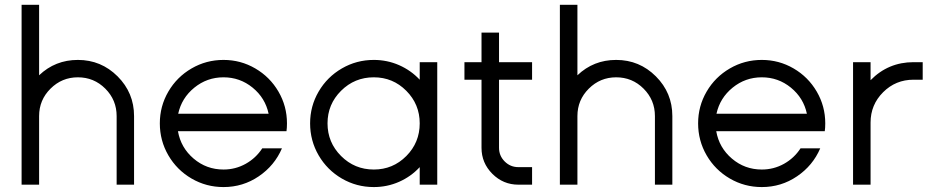

<svg xmlns="http://www.w3.org/2000/svg" viewBox="-20 -756 3827 786"><path d="M68.4 0V-736.3H140.1V-447.8Q206.1 -510.7 298.8 -510.7Q394 -510.7 461.4 -443.4Q528.8 -376 528.8 -280.8V0H457.5V-280.8Q457.5 -346.7 411.1 -393.1Q364.7 -439.5 298.8 -439.5Q233.4 -439.5 186.8 -393.1Q140.1 -346.7 140.1 -280.8V0Z M1134.3 -148.9Q1104 -78.1 1039.3 -34.2Q974.6 9.8 895 9.8Q824.2 9.8 764.2 -25.1Q704.1 -60.1 669.2 -120.1Q634.3 -180.2 634.3 -251Q634.3 -321.3 669.2 -381.1Q704.1 -440.9 764.2 -475.8Q824.2 -510.7 895 -510.7Q965.3 -510.7 1025.1 -475.8Q1085 -440.9 1119.9 -381.1Q1154.8 -321.3 1154.8 -251Q1154.8 -232.4 1152.8 -218.8H1083H708.5Q720.2 -151.4 772.7 -106.7Q825.2 -62 895 -62Q943.8 -62 985.8 -85.4Q1027.8 -108.9 1053.7 -148.9ZM709.5 -290.5H1079.6Q1065.9 -355 1014.2 -397.2Q962.4 -439.5 895 -439.5Q827.6 -439.5 775.6 -397.2Q723.6 -355 709.5 -290.5Z M1698.2 0V-71.8Q1662.6 -33.2 1613.8 -11.7Q1564.9 9.8 1510.3 9.8Q1439.5 9.8 1379.4 -25.1Q1319.3 -60.1 1284.4 -120.1Q1249.5 -180.2 1249.5 -251Q1249.5 -321.3 1284.4 -381.1Q1319.3 -440.9 1379.4 -475.8Q1439.5 -510.7 1510.3 -510.7Q1564.9 -510.7 1613.8 -489.3Q1662.6 -467.8 1698.2 -429.7V-501.5H1770V0ZM1698.2 -251Q1698.2 -329.1 1643.3 -384.3Q1588.4 -439.5 1510.3 -439.5Q1431.6 -439.5 1376.2 -384.3Q1320.8 -329.1 1320.8 -251Q1320.8 -172.9 1376.2 -117.4Q1431.6 -62 1510.3 -62Q1588.4 -62 1643.3 -117.2Q1698.2 -172.4 1698.2 -251Z M1951.2 -150.9V-429.7H1881.3V-501.5H1951.2V-622.6H2022.9V-501.5H2158.2V-429.7H2022.9V-150.9Q2022.9 -118.2 2046.1 -95Q2069.3 -71.8 2102.1 -71.8H2158.2V0H2102.1Q2040 0 1995.6 -44.4Q1951.2 -88.9 1951.2 -150.9Z M2272 0V-736.3H2343.8V-447.8Q2409.7 -510.7 2502.4 -510.7Q2597.7 -510.7 2665 -443.4Q2732.4 -376 2732.4 -280.8V0H2661.1V-280.8Q2661.1 -346.7 2614.7 -393.1Q2568.4 -439.5 2502.4 -439.5Q2437 -439.5 2390.4 -393.1Q2343.8 -346.7 2343.8 -280.8V0Z M3337.9 -148.9Q3307.6 -78.1 3242.9 -34.2Q3178.2 9.8 3098.6 9.8Q3027.8 9.8 2967.8 -25.1Q2907.7 -60.1 2872.8 -120.1Q2837.9 -180.2 2837.9 -251Q2837.9 -321.3 2872.8 -381.1Q2907.7 -440.9 2967.8 -475.8Q3027.8 -510.7 3098.6 -510.7Q3168.9 -510.7 3228.8 -475.8Q3288.6 -440.9 3323.5 -381.1Q3358.4 -321.3 3358.4 -251Q3358.4 -232.4 3356.4 -218.8H3286.6H2912.1Q2923.8 -151.4 2976.3 -106.7Q3028.8 -62 3098.6 -62Q3147.5 -62 3189.5 -85.4Q3231.4 -108.9 3257.3 -148.9ZM2913.1 -290.5H3283.2Q3269.5 -355 3217.8 -397.2Q3166 -439.5 3098.6 -439.5Q3031.2 -439.5 2979.2 -397.2Q2927.2 -355 2913.1 -290.5Z M3472.2 0V-501.5H3543.9V-427.7Q3616.2 -501.5 3719.7 -501.5H3757.3V-429.7H3719.7Q3646.5 -429.7 3595.2 -378.4Q3543.9 -327.1 3543.9 -254.4V0Z"/></svg>

Font: Basically A Sans Serif
Style: Regular
Weight: 400
Designer: Hyung-Suk Kim
Foundry: Mental Design
Version: 1.000